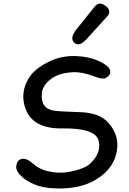

<svg xmlns="http://www.w3.org/2000/svg" viewBox="-20 -1050 733 1091"><path d="M580.6 -1016.1Q617.2 -987.3 587.4 -954.6L471.7 -827.6Q429.2 -780.8 401.4 -808.1Q375 -834 415 -883.8L516.6 -1010.7Q544.4 -1045.4 580.6 -1016.1ZM142.6 -604.5Q175.3 -659.7 259.3 -700.2Q329.6 -734.4 411.1 -731.4Q482.9 -728.5 533.7 -706.5Q605 -675.3 606.4 -645Q607.9 -620.1 580.1 -606.4Q562 -597.7 514.6 -616.2Q446.3 -642.6 393.6 -639.6Q312.5 -634.8 268.6 -600.6Q222.2 -564.5 217.8 -520.5Q209.5 -432.1 288.1 -420.9Q317.9 -416.5 435.5 -412.6Q540.5 -409.2 589.4 -358.9Q650.9 -295.4 646.5 -216.8Q639.6 -95.7 519 -25.9Q439 20.5 319.8 21Q231.9 21.5 173.8 -2.9Q134.8 -19 107.4 -43Q68.4 -77.6 72.3 -106.9Q76.7 -139.2 101.6 -146.5Q129.4 -154.3 170.9 -117.7Q203.1 -88.9 250 -77.6Q313.5 -63 366.2 -72.3Q460 -88.9 493.2 -121.1Q558.6 -184.1 540 -252Q520.5 -323.2 333 -320.3Q151.9 -317.4 118.2 -454.1Q99.1 -531.2 142.6 -604.5Z"/></svg>

Font: Comic Relief
Style: Regular
Weight: 400
Designer: Jeff Davis
Foundry: Loudifier
Version: Version 1.0